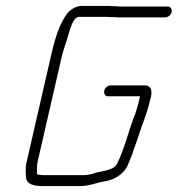

<svg xmlns="http://www.w3.org/2000/svg" viewBox="-20 -635 601 650"><path d="M548 -613H382C375 -614 369 -614 362 -614C355 -615 349 -615 342 -615H257C238 -615 219 -603 208 -590C180 -554 164 -497 152 -443L70 -86C67 -74 67 -63 67 -53L68 -37C68 -11 94 -5 127 -5H252C282 -5 304 -16 329 -20C364 -25 395 -42 411 -72L419 -92C422 -99 426 -107 429 -117C434 -136 443 -154 449 -175C461 -214 477 -248 486 -288L491 -307C496 -329 491 -346 470 -346H355C345 -346 335 -338 333 -328C331 -318 336 -309 346 -309H454L449 -288C446 -274 442 -263 438 -250C416 -196 402 -132 377 -82C368 -60 330 -56 307 -51C294 -46 277 -42 261 -42H136C128 -42 121 -42 115 -43C112 -43 109 -44 106 -45L105 -47C106 -61 104 -71 107 -86L189 -443C194 -466 204 -490 209 -509C216 -531 226 -578 248 -578H333C340 -578 346 -578 352 -577H369C376 -576 382 -576 387 -576H539C548 -576 559 -584 561 -594C563 -604 557 -613 548 -613Z"/></svg>

Font: Electronic
Style: SeLtIt
Weight: 300
Version: Version 1.011